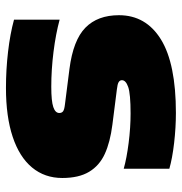

<svg xmlns="http://www.w3.org/2000/svg" viewBox="-3 -596 610 644"><g transform="rotate(90 302.0 -274.0)"><path d="M46 -16V-169Q94 -156 153.8 -148.5Q213.5 -141 271 -141Q319.5 -141 339.2 -147.8Q359 -154.5 359 -168Q359 -176.5 353 -180.8Q347 -185 329 -187L211 -202Q114.5 -214.5 72.8 -255.5Q31 -296.5 31 -368Q31 -458.5 112.2 -508.8Q193.5 -559 359 -559Q408 -559 459.8 -553Q511.5 -547 546 -537V-384Q510.5 -394 459.2 -400.5Q408 -407 361 -407Q294.5 -407 271.8 -399Q249 -391 249 -378Q249 -371 255.5 -367Q262 -363 280 -361L398 -346Q457 -338.5 496.2 -320.5Q535.5 -302.5 556.2 -268Q577 -233.5 577 -178Q577 -119 541.8 -76.5Q506.5 -34 438.8 -11.5Q371 11 275 11Q213.5 11 153.5 4Q93.5 -3 46 -16Z"/></g></svg>

Font: Encode Sans Expanded Black
Style: Regular
Weight: 900
Width: 7
Designer: Multiple Designers
Foundry: Impallari Type
Version: Version 2.000